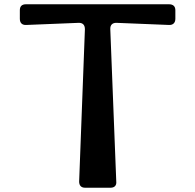

<svg xmlns="http://www.w3.org/2000/svg" viewBox="-20 -880 915 900"><path d="M379 0H498C517 0 527 -11 525 -29L497 -743C496 -763 507 -773 525 -773L772 -763C791 -762 802 -773 802 -792V-832C802 -850 792 -860 772 -860H102C83 -860 73 -851 73 -832V-792C73 -773 83 -762 103 -763L350 -773C368 -773 378 -763 378 -743L351 -29C351 -11 360 0 379 0Z"/></svg>

Font: OpenDyslexic3
Style: Regular
Weight: 400
Designer: Abelardo Gonzalez
Version: Version 3.001;PS 003.001;hotconv 1.0.88;makeotf.lib2.5.64775